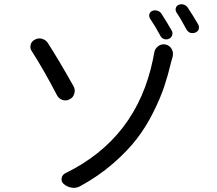

<svg xmlns="http://www.w3.org/2000/svg" viewBox="-20 -866 1040 922"><path d="M366.2 27.3Q350.6 36.1 334 36.1Q329.1 36.1 325.2 35.2Q302.7 32.2 286.1 17.6Q273.4 6.8 275.9 -9.8Q278.3 -26.4 293.9 -34.2Q636.7 -201.2 714.8 -582Q717.8 -595.7 720.7 -613.3Q723.6 -632.8 740.2 -644.5Q752 -653.3 765.6 -653.3Q769.5 -653.3 774.4 -652.3Q793.9 -648.4 803.7 -631.8Q810.5 -620.1 810.5 -608.4Q810.5 -601.6 809.6 -595.7Q804.7 -580.1 802.7 -571.3Q787.1 -505.9 768.6 -450.2Q750 -394.5 715.3 -325.2Q680.7 -255.9 635.7 -197.8Q590.8 -139.6 521.5 -79.6Q452.1 -19.5 366.2 27.3ZM132.8 -620.1Q126 -629.9 126 -640.6Q126 -646.5 127 -651.4Q131.8 -668 147.5 -675.8Q158.2 -681.6 168.9 -681.6Q175.8 -681.6 181.6 -679.7Q200.2 -674.8 210 -659.2Q262.7 -577.1 333 -452.1Q338.9 -441.4 338.9 -429.7Q338.9 -423.8 336.9 -417Q332 -398.4 315.4 -389.6Q304.7 -383.8 293.9 -383.8Q287.1 -383.8 281.2 -385.7Q262.7 -391.6 253.9 -408.2Q190.4 -530.3 132.8 -620.1ZM700.2 -777.3Q696.3 -784.2 696.3 -791Q696.3 -794.9 697.3 -797.9Q700.2 -808.6 710.9 -813.5Q722.7 -818.4 734.9 -814.9Q747.1 -811.5 754.9 -800.8Q780.3 -761.7 804.7 -718.8Q810.5 -708 806.6 -696.3Q802.7 -684.6 791 -679.7Q785.2 -676.8 778.3 -676.8Q772.5 -676.8 767.6 -678.7Q755.9 -682.6 750 -694.3Q728.5 -735.4 700.2 -777.3ZM827.1 -806.6Q823.2 -813.5 823.2 -820.3Q823.2 -823.2 824.2 -827.1Q827.1 -837.9 837.9 -842.8Q844.7 -845.7 851.6 -845.7Q856.4 -845.7 862.3 -843.8Q875 -839.8 881.8 -829.1Q907.2 -791 931.6 -749Q935.5 -742.2 935.5 -735.4Q935.5 -730.5 934.6 -726.6Q930.7 -714.8 918.9 -710Q912.1 -707 905.3 -707Q900.4 -707 894.5 -708Q882.8 -712.9 876 -723.6Q848.6 -775.4 827.1 -806.6Z"/></svg>

Font: Gen Jyuu GothicX Regular
Style: Regular
Weight: 400
Designer: [Source Han Sans]
Ryoko NISHIZUKA  (kana & ideographs); Paul D. Hunt (Latin, Greek & Cyrillic); Wenlong ZHANG  (bopomofo
Version: Version 1.002.20150607